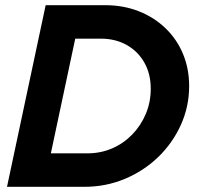

<svg xmlns="http://www.w3.org/2000/svg" viewBox="-20 -720 763 740"><path d="M7 0 156 -700H385Q455 -700 514 -677Q573 -654 617 -612Q661 -570 685 -513Q709 -456 709 -388Q709 -309 677 -238.5Q645 -168 589.5 -114.5Q534 -61 461 -30.5Q388 0 305 0ZM176 -129H317Q368 -129 412 -148Q456 -167 489.5 -201.5Q523 -236 542 -281Q561 -326 561 -378Q561 -435 536.5 -478.5Q512 -522 468.5 -546.5Q425 -571 369 -571H270Z"/></svg>

Font: Red Hat Display ExtraBold
Style: Italic
Weight: 800
Italic angle: -12°
Designer: Pentagram, MCKL
Foundry: Pentagram, MCKL
Version: Version 1.023